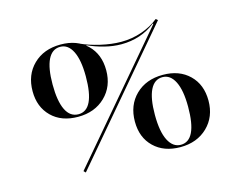

<svg xmlns="http://www.w3.org/2000/svg" viewBox="-70 -531 812 647"><g transform="rotate(-15 336.0 -207.5)"><path d="M156.5 11.3 150 4.8 517.7 -427.4 524.2 -421.8ZM180.6 -176.6Q122.6 -176.6 88.3 -210.5Q54 -244.4 54 -299.2Q54 -356.5 90.3 -391.9Q126.6 -427.4 185.5 -427.4Q242.7 -427.4 277.4 -393.5Q312.1 -359.7 312.1 -304Q312.1 -247.6 275.4 -212.1Q238.7 -176.6 180.6 -176.6ZM183.9 -184.7Q240.3 -184.7 240.3 -301.6Q240.3 -358.9 225 -389.5Q209.7 -420.2 182.3 -420.2Q154 -420.2 139.5 -390.7Q125 -361.3 125 -304Q125 -246 139.9 -215.3Q154.8 -184.7 183.9 -184.7ZM487.1 11.3Q429.8 11.3 395.2 -22.2Q360.5 -55.6 360.5 -111.3Q360.5 -168.5 396.8 -204Q433.1 -239.5 491.9 -239.5Q549.2 -239.5 583.9 -205.6Q618.5 -171.8 618.5 -116.1Q618.5 -59.7 581.9 -24.2Q545.2 11.3 487.1 11.3ZM490.3 4Q546.8 4 546.8 -113.7Q546.8 -171 531.5 -201.6Q516.1 -232.3 488.7 -232.3Q460.5 -232.3 446 -202.8Q431.5 -173.4 431.5 -116.1Q431.5 -57.3 447.2 -26.6Q462.9 4 490.3 4ZM384.7 -375Q355.6 -375 325.8 -382.7Q296 -390.3 269.4 -402.4L265.3 -396L248.4 -413.7Q276.6 -400.8 314.9 -391.9Q353.2 -383.1 386.3 -383.1Q423.4 -383.1 457.7 -394.8Q491.9 -406.5 517.7 -427.4L507.3 -412.1L504 -415.3Q479 -395.2 448.8 -385.1Q418.5 -375 384.7 -375Z"/></g></svg>

Font: Playfair 144pt SemiCondensed SemiBold
Style: Regular
Weight: 600
Width: 4
Designer: Claus Eggers Sørensen
Foundry: Claus Eggers Sørensen
Version: Version 2.203